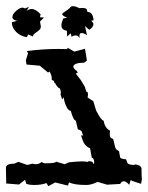

<svg xmlns="http://www.w3.org/2000/svg" viewBox="-21 -604 488 632"><path d="M-0.5 0 -1.5 -52.2Q-0.5 -65.4 26.4 -65.4L39.6 -71.3L68.8 -61L85.9 -65.4Q91.3 -63.5 97.2 -63.5Q107.4 -63.5 116.2 -70.8Q122.6 -66.4 126.5 -66.4Q162.1 -66.4 163.6 -71.8L191.9 -63.5L206.5 -69.8Q235.4 -72.8 248.5 -72.8Q259.3 -72.8 269.5 -70.8V-73.7Q286.1 -73.7 286.1 -64.5L289.1 -65.9Q289.1 -84.5 281.2 -84.5L275.4 -116.2Q261.7 -120.6 253.4 -136.2L245.6 -158.7L252.9 -157.7L250 -164.6Q249 -176.3 235.4 -177.7L228.5 -207Q220.7 -207 211.9 -239.3Q205.1 -239.3 199.2 -250Q190.9 -266.1 188.5 -283.7L183.6 -276.9L178.2 -293Q179.2 -295.9 179.2 -299.8Q179.2 -306.2 175.8 -313.5Q168.9 -313.5 159.7 -331.5Q156.7 -331.5 156.7 -334L157.2 -336.9L148.9 -341.8L149.4 -345.2Q149.4 -355.5 142.1 -368.7L137.2 -365.2L109.9 -387.7L66.4 -391.6L64 -405.3L71.3 -428.7L67.4 -436Q120.1 -442.9 170.4 -442.9L200.2 -442.4L201.7 -446.8L223.6 -434.1L258.8 -443.4L265.1 -404.8L255.9 -397.5Q220.2 -397.5 220.2 -383.3Q225.6 -373.5 231.4 -371.1L234.9 -364.7L228.5 -361.8L245.1 -340.3L258.3 -318.4L262.7 -302.7L267.1 -301.3Q268.6 -296.9 268.6 -292.5Q268.6 -288.1 267.1 -283.2L286.1 -271L295.4 -240.2Q312 -208 320.3 -206.5Q323.7 -182.6 341.3 -173.8L340.3 -163.1Q340.3 -156.2 342 -152.8Q343.8 -149.4 346.9 -148.7Q350.1 -147.9 352.1 -145Q355.5 -130.4 357.7 -120.6Q359.9 -110.8 370.6 -106.9L374.5 -85.9Q375.5 -81.1 394 -79.6L398.4 -67.4Q402.8 -61 421.9 -61L422.9 -63Q442.4 -61 444.8 -49.8Q444.8 -16.6 446.3 -16.1L443.4 1Q415 -7.3 409.2 -11.2L404.3 4.4Q394.5 -7.3 386.2 -7.3Q379.4 -7.3 374.5 1.5L331.1 3.9L300.3 -5.4Q279.8 4.9 263.2 4.9Q222.2 4.9 206.5 -3.9L202.6 6.8L160.6 -3.4L138.2 8.8L131.8 -1.5Q116.2 4.9 90.3 4.9Q76.7 4.9 65.9 1.5L61.5 -12.2L41.5 3.4ZM67.2 -481.7Q47.5 -484.3 32.7 -498.4Q18 -512.5 18 -530.9L35.2 -535.3Q19.8 -538.8 19.8 -547.6Q19.8 -557.3 32.1 -568.1Q44.4 -578.8 52.3 -578.8Q57.1 -578.8 61.1 -576.2L74.3 -581.5L66.4 -567.8Q74.3 -574.4 82.6 -574.4Q96.7 -574.4 112.5 -557.3L110.7 -547.2L123.9 -546.3L110.7 -533.1L113.4 -517.7Q113.4 -510.3 109.6 -506.5Q105.9 -502.8 101.3 -499.7Q96.7 -496.6 92.5 -493.3Q88.3 -490.1 87.5 -483.9L72.1 -490.5ZM241.3 -478.2Q236.4 -487.4 228.1 -487.4Q221.5 -487.4 214.5 -483L211.8 -494.4L200 -483.9L199.1 -502.8Q181.1 -505.4 181.1 -520.8Q181.1 -528.3 187.2 -543.2L200 -545.4Q183.7 -552.5 183.7 -557.7Q183.7 -559 187.2 -561.7Q207.4 -575.3 210.1 -579.5Q212.7 -583.7 219.3 -583.7Q226.8 -583.7 240.8 -577.1L250.5 -577.9Q265.9 -577.9 265.9 -568.3L266.8 -564.8Q284.8 -564.8 287 -537.5L279.1 -535.3Q286.5 -530 286.5 -523.9Q286.5 -515.5 272.9 -505.9L258.8 -518.2L265.4 -488.3Q254.5 -495.3 247.9 -495.3Q240.4 -495.3 240.4 -485.2Z"/></svg>

Font: Truetypewriter PolyglOTT
Style: Regular
Weight: 400
Designer: Sergey Beatoff a.k.a. Sam_T
Version: Version 3.76